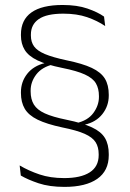

<svg xmlns="http://www.w3.org/2000/svg" viewBox="-20 -668 508 752"><path d="M278 -185.5Q323.5 -195.5 345.5 -225.2Q367.5 -255 367.5 -288.5V-291.5Q367.5 -321.5 355.5 -341.8Q343.5 -362 312.5 -376.2Q281.5 -390.5 223.5 -402Q162 -414.5 126.8 -431.5Q91.5 -448.5 76.8 -472.5Q62 -496.5 62 -529V-533Q62 -590 103 -619.2Q144 -648.5 225.5 -648.5Q282 -648.5 322.5 -634.5Q363 -620.5 387.5 -603L392 -566Q361 -587 321 -600.8Q281 -614.5 228 -614.5Q162.5 -614.5 131.8 -593.2Q101 -572 101 -532.5V-528.5Q101 -503.5 113.5 -486.2Q126 -469 156.2 -456.2Q186.5 -443.5 240 -432Q303.5 -419 339.5 -402Q375.5 -385 390.8 -360Q406 -335 406 -297V-293.5Q406 -253 381 -221.2Q356 -189.5 311 -179.5V-168.5ZM189 -416Q144.5 -405.5 122.2 -376.5Q100 -347.5 100 -313.5V-310Q100 -279.5 112.5 -258.8Q125 -238 155.5 -224Q186 -210 240.5 -199Q304 -186 340 -169.2Q376 -152.5 391 -127.5Q406 -102.5 406 -64.5V-60Q406 1 361 32.5Q316 64 232.5 64Q173.5 64 131 49.8Q88.5 35.5 61.5 19.5L57 -20Q92.5 1 134.8 15.2Q177 29.5 231.5 29.5Q296.5 29.5 331.5 7Q366.5 -15.5 366.5 -60.5V-64Q366.5 -92 354.5 -111Q342.5 -130 311.8 -143.8Q281 -157.5 223.5 -169Q163 -182 127.5 -199.2Q92 -216.5 77 -242Q62 -267.5 62 -303.5V-307Q62 -347.5 86.5 -378.8Q111 -410 156 -421V-430.5Z"/></svg>

Font: Anek Gujarati ExtraLight
Style: Regular
Weight: 250
Version: Version 1.003